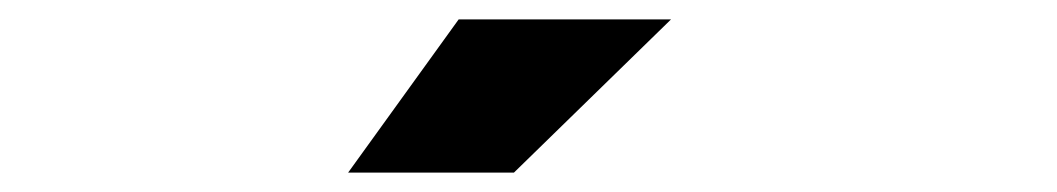

<svg xmlns="http://www.w3.org/2000/svg" viewBox="-20 -787 1090 198"><path d="M339 -609 453 -767H672L510 -609Z"/></svg>

Font: League Mono Extended ExtraBold
Style: Regular
Weight: 800
Width: 9
Designer: Tyler Finck
Foundry: The League of Moveable Type / Tyler Finck
Version: Version 2.210